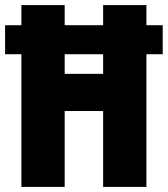

<svg xmlns="http://www.w3.org/2000/svg" viewBox="-25 -734 659 754"><path d="M59 0V-521H-5V-635H59V-714H229V-635H380V-714H550V-635H614V-521H550V0H380V-298H229V0ZM229 -444H380V-521H229Z"/></svg>

Font: Noto Sans Gurmukhi UI ExtraCondensed Black
Style: Regular
Weight: 900
Width: 2
Designer: Jelle Bosma - Monotype Design Team
Foundry: Monotype Imaging Inc.
Version: Version 2.004; ttfautohint (v1.8.4.7-5d5b)